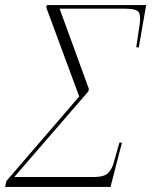

<svg xmlns="http://www.w3.org/2000/svg" viewBox="-80 -734 614 754"><path d="M-60 0 -55 -23 231 -355 102 -704 104 -714H494L465 -548H455L467 -628Q474 -670 465.5 -685Q457 -700 410 -700H154L269 -385L267 -375L-24 -39H291Q328 -39 344 -54Q360 -69 368 -100L389 -174H399L354 0Z"/></svg>

Font: Noto Serif Display SemiCondensed ExtraLight
Style: Italic
Weight: 200
Width: 4
Italic angle: -12°
Designer: Monotype Design Team
Foundry: Monotype Imaging Inc.
Version: Version 2.009